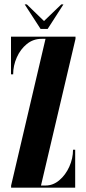

<svg xmlns="http://www.w3.org/2000/svg" viewBox="-20 -870 400 890"><path d="M31.5 0V-10L191 -690H173Q134 -690 104.2 -665.8Q74.5 -641.5 57.8 -603.8Q41 -566 41 -525.5H31V-700H330V-690L170 -10H191Q226 -10 255 -34.5Q284 -59 301.2 -97.2Q318.5 -135.5 318.5 -176H328.5V0ZM168 -736 94.5 -849.5H104.5L184 -772.5L264 -849.5H274L201 -736Z"/></svg>

Font: Imbue 100pt ExtraBold
Style: Regular
Weight: 800
Designer: Tyler Finck
Foundry: Etcetera Type Company
Version: Version 1.102; ttfautohint (v1.8.3)